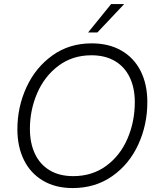

<svg xmlns="http://www.w3.org/2000/svg" viewBox="-20 -921 788 950"><path d="M66 -281.5Q66 -391.5 110.8 -489Q155.5 -586.5 239 -646.5Q322.5 -706.5 433.5 -706.5Q518 -706.5 580.2 -671Q642.5 -635.5 675.8 -569.8Q709 -504 709 -415.5Q709 -303.5 664.2 -206Q619.5 -108.5 535.5 -49.5Q451.5 9.5 339.5 9.5Q254.5 9.5 192.8 -27Q131 -63.5 98.5 -129.2Q66 -195 66 -281.5ZM342 -49.5Q436.5 -49.5 505.8 -100.5Q575 -151.5 611 -235.5Q647 -319.5 647 -415.5Q647 -486.5 621.5 -539Q596 -591.5 547.8 -619.5Q499.5 -647.5 432.5 -647.5Q338.5 -647.5 269.2 -595.5Q200 -543.5 164 -460Q128 -376.5 128 -283.5Q128 -213.5 152.5 -160.8Q177 -108 225.2 -78.8Q273.5 -49.5 342 -49.5ZM530 -901H594.5L462 -760.5H416Z"/></svg>

Font: HK Grotesk Light
Style: Italic
Weight: 300
Italic angle: -16°
Designer: Alfredo Marco Pradil
Foundry: Hanken Design Co.
Version: Version 3.001